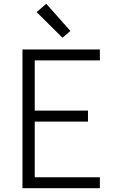

<svg xmlns="http://www.w3.org/2000/svg" viewBox="-20 -997 640 1017"><path d="M99 0V-735H509V-677H164V-411H446V-353H164V-58H509V0ZM311 -797 174 -933 225 -977 353 -833Z"/></svg>

Font: Iosevka Aile Light
Style: Regular
Weight: 300
Designer: Belleve Invis
Foundry: Belleve Invis
Version: Version 27.3.5; ttfautohint (v1.8.4)